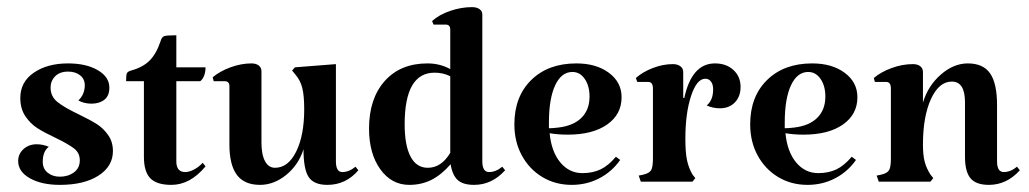

<svg xmlns="http://www.w3.org/2000/svg" viewBox="-20 -510 2889 539"><path d="M201 -189Q234 -173 252 -161.5Q270 -150 283.5 -131Q297 -112 297 -86Q297 -43 256.5 -17Q216 9 148 9Q97 9 64 -9.5Q31 -28 31 -58Q31 -78 46 -91.5Q61 -105 83 -105Q100 -105 117 -98Q100 -85 100 -56Q100 -36 114 -25Q128 -14 148 -14Q171 -14 187.5 -26Q204 -38 204 -60Q204 -81 187.5 -93.5Q171 -106 136 -123Q104 -138 84.5 -150.5Q65 -163 51 -184Q37 -205 37 -235Q37 -280 75 -306Q113 -332 171 -332Q222 -332 254.5 -313Q287 -294 287 -264Q287 -241 273 -230Q259 -219 237 -219Q216 -219 200 -228Q218 -245 218 -271Q218 -288 205 -298.5Q192 -309 171 -309Q148 -309 135 -296Q122 -283 122 -264Q122 -239 141.5 -223.5Q161 -208 201 -189Z M384 -70V-282H334Q334 -299 336 -304Q338 -309 348 -312Q381 -321 400 -340Q419 -359 431 -395Q434 -406 441 -408.5Q448 -411 475 -411V-321H557Q557 -308 553 -297.5Q549 -287 542 -282H475V-57Q475 -27 500 -27Q511 -27 524.5 -34Q538 -41 549 -53L557 -43Q514 9 461 9Q420 9 402 -9.5Q384 -28 384 -70Z M710 9Q666 9 645 -19Q624 -47 624 -105V-268Q624 -282 611 -282H580L577 -293Q597 -310 627 -321Q657 -332 686 -332Q699 -332 706.5 -326Q714 -320 714 -310V-110Q714 -76 724 -57.5Q734 -39 752 -39Q789 -39 811.5 -84.5Q834 -130 834 -203Q834 -242 828.5 -263.5Q823 -285 809 -301L800 -312L808 -321L923 -330V-57Q923 -27 941 -27Q960 -27 978 -42L986 -32Q951 9 899 9Q861 9 846.5 -13Q832 -35 832 -91Q818 -47 783.5 -19Q749 9 710 9Z M1398 -32Q1361 9 1311 9Q1280 9 1265 -4.5Q1250 -18 1245 -49Q1219 -19 1191 -5Q1163 9 1129 9Q1079 9 1047.5 -35Q1016 -79 1016 -149Q1016 -233 1060 -282.5Q1104 -332 1180 -332Q1215 -332 1244 -316V-427Q1244 -441 1231 -441H1197L1193 -451Q1213 -469 1244 -479.5Q1275 -490 1305 -490Q1318 -490 1326 -484.5Q1334 -479 1334 -469V-57Q1334 -27 1353 -27Q1372 -27 1390 -42ZM1244 -81V-296Q1224 -306 1200 -306Q1116 -306 1116 -161Q1116 -102 1132.5 -70.5Q1149 -39 1181 -39Q1219 -39 1244 -81Z M1709 -70 1721 -61Q1698 -28 1662.5 -9.5Q1627 9 1585 9Q1539 9 1502.5 -13Q1466 -35 1445 -73.5Q1424 -112 1424 -161Q1424 -239 1471.5 -285.5Q1519 -332 1598 -332Q1654 -332 1689.5 -305.5Q1725 -279 1725 -237Q1725 -189 1684.5 -160.5Q1644 -132 1574 -132Q1546 -132 1523 -136Q1528 -84 1553 -54Q1578 -24 1615 -24Q1644 -24 1666 -34.5Q1688 -45 1709 -70ZM1521 -166V-150Q1532 -150 1548 -152Q1590 -157 1612.5 -179.5Q1635 -202 1635 -239Q1635 -269 1621.5 -288.5Q1608 -308 1587 -308Q1556 -308 1538.5 -270.5Q1521 -233 1521 -166Z M2059 -266Q2059 -239 2043 -222.5Q2027 -206 2001 -206Q1981 -206 1964 -214Q1982 -229 1982 -259Q1982 -273 1976 -281Q1970 -289 1960 -289Q1936 -289 1920 -240.5Q1904 -192 1904 -120Q1904 -83 1908.5 -61Q1913 -39 1924 -20L1932 -10L1924 0H1779L1773 -17L1787 -20Q1803 -24 1808 -32.5Q1813 -41 1813 -66V-261Q1813 -280 1800 -280H1769L1765 -291Q1784 -308 1812.5 -319Q1841 -330 1869 -330Q1882 -330 1890 -324Q1898 -318 1898 -308V-235H1901Q1922 -332 1987 -332Q2019 -332 2039 -313.5Q2059 -295 2059 -266Z M2371 -70 2383 -61Q2360 -28 2324.5 -9.5Q2289 9 2247 9Q2201 9 2164.5 -13Q2128 -35 2107 -73.5Q2086 -112 2086 -161Q2086 -239 2133.5 -285.5Q2181 -332 2260 -332Q2316 -332 2351.5 -305.5Q2387 -279 2387 -237Q2387 -189 2346.5 -160.5Q2306 -132 2236 -132Q2208 -132 2185 -136Q2190 -84 2215 -54Q2240 -24 2277 -24Q2306 -24 2328 -34.5Q2350 -45 2371 -70ZM2183 -166V-150Q2194 -150 2210 -152Q2252 -157 2274.5 -179.5Q2297 -202 2297 -239Q2297 -269 2283.5 -288.5Q2270 -308 2249 -308Q2218 -308 2200.5 -270.5Q2183 -233 2183 -166Z M2798 -27Q2817 -27 2835 -42L2843 -32Q2806 9 2756 9Q2720 9 2704.5 -9.5Q2689 -28 2689 -70V-223Q2689 -281 2652 -281Q2616 -281 2593.5 -232Q2571 -183 2571 -104Q2571 -74 2576 -55.5Q2581 -37 2592 -20L2600 -10L2592 0H2447L2441 -17L2455 -20Q2471 -24 2476 -32.5Q2481 -41 2481 -66V-261Q2481 -280 2468 -280H2436L2433 -291Q2453 -308 2483 -319Q2513 -330 2543 -330Q2556 -330 2563.5 -324Q2571 -318 2571 -308V-222Q2585 -269 2621 -300.5Q2657 -332 2697 -332Q2740 -332 2759.5 -304Q2779 -276 2779 -215V-57Q2779 -27 2798 -27Z"/></svg>

Font: Katibeh
Style: Regular
Weight: 400
Designer: Arabic design by Kourosh Beigpour, Latin design by Eduardo Tunni, engineering by Lasse Fister
Version: Version 1.000